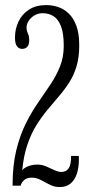

<svg xmlns="http://www.w3.org/2000/svg" viewBox="-20 -731 374 756"><path d="M216 5.5Q198 5.5 184.2 -0.2Q170.5 -6 158.2 -13Q146 -20 133.2 -25.8Q120.5 -31.5 104.5 -31.5Q84.5 -31.5 73.8 -20.8Q63 -10 61.5 0H29.5Q29.5 -79.5 44 -139Q58.5 -198.5 81.5 -244.5Q104.5 -290.5 130.5 -327.8Q156.5 -365 179.2 -399.2Q202 -433.5 216.5 -469.8Q231 -506 231 -550.5Q231 -599.5 220.2 -627.5Q209.5 -655.5 190.8 -667.2Q172 -679 148 -679Q129.5 -679 115 -670Q100.5 -661 92.5 -648.2Q84.5 -635.5 84.5 -623Q84.5 -612.5 87.2 -606Q90 -599.5 92.5 -592.5Q95 -585.5 95 -574Q95 -554 87 -546.2Q79 -538.5 67 -538.5Q55 -538.5 47 -548.5Q39 -558.5 39 -583.5Q39 -617 52.8 -646Q66.5 -675 94 -693Q121.5 -711 162 -711Q184 -711 207 -704Q230 -697 249.2 -679.2Q268.5 -661.5 280.2 -630.8Q292 -600 292 -552Q292 -505 281.2 -469.5Q270.5 -434 252.2 -405.8Q234 -377.5 211.8 -351.8Q189.5 -326 166.8 -298.5Q144 -271 123.2 -237.8Q102.5 -204.5 87.8 -161.2Q73 -118 67.5 -60Q71 -66 79.5 -71Q88 -76 100 -79.5Q112 -83 127 -83Q145 -83 161.8 -75.8Q178.5 -68.5 194 -61.2Q209.5 -54 222 -54Q240.5 -54 250.2 -68Q260 -82 260 -117H290.5V-101Q290.5 -70.5 282.5 -46.5Q274.5 -22.5 258 -8.5Q241.5 5.5 216 5.5Z"/></svg>

Font: Imbue Light
Style: Regular
Weight: 300
Designer: Tyler Finck
Foundry: Etcetera Type Company
Version: Version 1.102